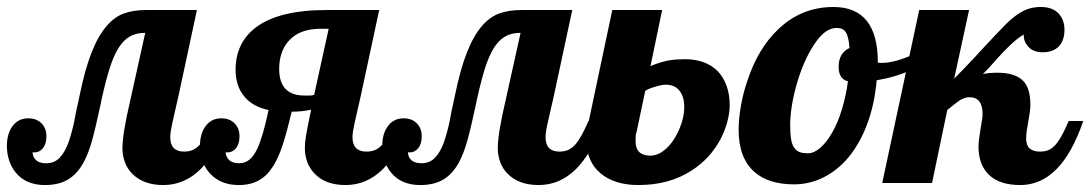

<svg xmlns="http://www.w3.org/2000/svg" viewBox="-58 -529 3151 555"><path d="M-12.2 -29.8Q-24.9 -44.9 -31.5 -65.2Q-38.1 -85.4 -38.1 -106.9Q-38.1 -142.6 -21.5 -164.8Q-4.9 -187 23.9 -187Q47.4 -187 61.8 -172.6Q76.2 -158.2 76.2 -134.8Q76.2 -113.3 66.2 -100.8Q56.2 -88.4 41.5 -88.4Q38.1 -88.4 36.1 -88.9Q37.1 -75.2 44.4 -67.9Q54.2 -57.1 75.2 -57.1Q98.6 -57.1 113.8 -72.3Q128.9 -87.4 139.6 -116.2Q149.9 -145.5 156.7 -178.7Q161.6 -206.5 168.5 -235.8L171.9 -252Q187.5 -328.6 206.8 -377.4Q226.1 -426.3 250.5 -454.1Q272.5 -480 300 -490Q327.6 -500 363.8 -500H511.2L458 -252L440.4 -174.8Q434.1 -146.5 434.1 -132.8Q434.1 -90.8 474.1 -90.8Q488.8 -90.8 500 -95.9Q511.2 -101.1 521 -112.3Q529.8 -122.6 538.3 -138.2Q546.9 -153.8 558.1 -179.2H600.1Q537.1 5.9 414.1 5.9Q356.9 5.9 324.7 -26.4Q310.5 -40.5 303.2 -59.8Q295.9 -79.1 295.9 -100.1Q295.9 -142.1 317.9 -235.8L361.8 -434.1Q335.4 -434.1 316.9 -423.3Q298.3 -412.6 284.2 -389.6Q270.5 -367.7 259.3 -332.5Q248 -297.4 235.8 -242.2L233.9 -232.4Q218.8 -161.6 208.3 -123.5Q197.8 -85.4 183.1 -58.6Q165 -25.9 138.4 -10Q111.8 5.9 71.8 5.9Q17.1 5.9 -12.2 -29.8Z M548.3 -28.3Q534.7 -43.5 527.3 -64Q520 -84.5 520 -106.9Q520 -142.6 536.6 -164.8Q553.2 -187 582 -187Q605.5 -187 619.9 -172.6Q634.3 -158.2 634.3 -134.8Q634.3 -113.3 624.3 -100.8Q614.3 -88.4 599.6 -88.4Q596.2 -88.4 594.2 -88.9Q595.2 -75.7 603 -67.9Q612.8 -57.1 633.3 -57.1Q650.4 -57.1 663.1 -67.6Q675.8 -78.1 685.5 -98.6Q694.3 -117.7 702.1 -144.8Q710 -171.9 718.3 -210.9Q674.3 -220.2 649.9 -248Q623 -278.8 623 -327.1Q623 -404.3 680.2 -448.7Q746.6 -500 886.2 -500H1038.1L984.9 -252L967.3 -174.8Q960.9 -146.5 960.9 -132.8Q960.9 -90.8 1001 -90.8Q1016.1 -90.8 1027.3 -95.9Q1038.6 -101.1 1048.3 -112.3Q1057.1 -122.6 1065.2 -137.7Q1073.2 -152.8 1085 -179.2H1127Q1064 5.9 940.9 5.9Q883.3 5.9 852.1 -26.4Q837.9 -40.5 830.6 -59.8Q823.2 -79.1 823.2 -100.1Q823.2 -114.3 826.2 -134.3Q829.1 -153.3 841.3 -211.9Q814.5 -206.1 785.2 -206.1Q771.5 -148.4 759.5 -111.3Q747.6 -74.2 731.9 -49.3Q714.8 -21.5 690.7 -7.8Q666.5 5.9 632.3 5.9Q579.1 5.9 548.3 -28.3ZM837.4 -252.9H839.8Q843.3 -252.9 850.1 -254.9L892.1 -445.8H868.2Q810.1 -445.8 779.3 -413.6Q764.2 -398.4 756.6 -377Q749 -355.5 749 -330.1Q749 -288.1 770 -269.5Q788.1 -252.9 821.3 -252.9Z M1072.8 -29.8Q1060.1 -44.9 1053.5 -65.2Q1046.9 -85.4 1046.9 -106.9Q1046.9 -142.6 1063.5 -164.8Q1080.1 -187 1108.9 -187Q1132.3 -187 1146.7 -172.6Q1161.1 -158.2 1161.1 -134.8Q1161.1 -113.3 1151.1 -100.8Q1141.1 -88.4 1126.5 -88.4Q1123 -88.4 1121.1 -88.9Q1122.1 -75.2 1129.4 -67.9Q1139.2 -57.1 1160.2 -57.1Q1183.6 -57.1 1198.7 -72.3Q1213.9 -87.4 1224.6 -116.2Q1234.9 -145.5 1241.7 -178.7Q1246.6 -206.5 1253.4 -235.8L1256.8 -252Q1272.5 -328.6 1291.7 -377.4Q1311 -426.3 1335.4 -454.1Q1357.4 -480 1385 -490Q1412.6 -500 1448.7 -500H1596.2L1543 -252L1525.4 -174.8Q1519 -146.5 1519 -132.8Q1519 -90.8 1559.1 -90.8Q1573.7 -90.8 1585 -95.9Q1596.2 -101.1 1606 -112.3Q1614.7 -122.6 1623.3 -138.2Q1631.8 -153.8 1643.1 -179.2H1685.1Q1622.1 5.9 1499 5.9Q1441.9 5.9 1409.7 -26.4Q1395.5 -40.5 1388.2 -59.8Q1380.9 -79.1 1380.9 -100.1Q1380.9 -142.1 1402.8 -235.8L1446.8 -434.1Q1420.4 -434.1 1401.9 -423.3Q1383.3 -412.6 1369.1 -389.6Q1355.5 -367.7 1344.2 -332.5Q1333 -297.4 1320.8 -242.2L1318.8 -232.4Q1303.7 -161.6 1293.2 -123.5Q1282.7 -85.4 1268.1 -58.6Q1250 -25.9 1223.4 -10Q1196.8 5.9 1156.7 5.9Q1102.1 5.9 1072.8 -29.8Z M1677.7 -28.3Q1658.2 -44.4 1647.7 -68.4Q1637.2 -92.3 1637.2 -122.1Q1637.2 -154.8 1644 -179.2L1711.9 -500H1856L1822.3 -337.9Q1853.5 -351.1 1879.4 -355Q1897.9 -357.9 1921.9 -357.9Q1951.7 -357.9 1975.8 -349.1Q2000 -340.3 2016.6 -323.2Q2033.2 -306.2 2042.2 -281Q2051.3 -255.9 2051.3 -225.1Q2051.3 -203.6 2044.7 -178.2Q2038.1 -152.8 2025.4 -127.9Q1995.1 -70.3 1940.4 -35.6Q1876.5 5.9 1787.1 5.9Q1752.4 5.9 1724.6 -2.9Q1696.8 -11.7 1677.7 -28.3ZM1890.6 -127Q1903.8 -147.9 1911.9 -172.6Q1919.9 -197.3 1919.9 -219.2Q1919.9 -249.5 1906.2 -266.8Q1892.6 -284.2 1866.2 -284.2Q1855 -284.2 1835.9 -278.3Q1815.4 -272.5 1807.1 -266.1L1782.2 -147.9Q1779.3 -141.1 1779.3 -131.1Q1779.3 -121.1 1779.3 -120.1Q1779.3 -79.1 1822.3 -79.1Q1840.8 -79.1 1858.6 -92Q1876.5 -105 1890.6 -127Z M2122.6 -32.2Q2077.1 -72.3 2077.1 -153.8Q2077.1 -184.6 2083.5 -221.9Q2089.8 -259.3 2103 -297.4Q2133.3 -388.2 2189.5 -442.4Q2257.3 -508.8 2351.1 -508.8Q2479.5 -508.8 2479.5 -349.1V-348.1Q2482.4 -347.2 2484.4 -347.2H2490.2Q2523.4 -347.2 2568.8 -365.7Q2608.9 -382.3 2644.5 -407.2L2653.3 -379.9Q2624 -349.1 2577.9 -327.6Q2531.7 -306.2 2476.1 -296.9Q2470.2 -229 2449.7 -173.1Q2429.2 -117.2 2397 -77.1Q2365.2 -38.1 2324.2 -17.1Q2283.2 3.9 2237.3 3.9Q2163.1 3.9 2122.6 -32.2ZM2347.7 -146Q2363.8 -174.3 2375.5 -212.4Q2387.2 -250.5 2393.1 -293.9Q2378.4 -297.9 2372.3 -308.6Q2366.2 -319.3 2366.2 -335.9Q2366.2 -356.4 2374.5 -370.1Q2382.8 -383.8 2397.5 -390.1Q2395.5 -421.9 2387.2 -435.5Q2382.8 -442.4 2376.2 -445.3Q2369.6 -448.2 2359.4 -448.2Q2325.7 -448.2 2293.5 -397.5Q2263.7 -351.6 2244.6 -284.2Q2226.1 -218.3 2226.1 -167Q2226.1 -142.1 2228.8 -126.5Q2231.4 -110.8 2237.8 -102.1Q2243.7 -93.3 2252.9 -89.6Q2262.2 -85.9 2277.3 -85.9Q2294.9 -85.9 2313.2 -101.8Q2331.5 -117.7 2347.7 -146Z M2770.5 -105Q2770.5 -122.1 2776.4 -156.2Q2777.3 -164.1 2778.3 -167Q2779.3 -176.8 2780.3 -180.2Q2782.2 -189.9 2782.2 -200.2Q2782.2 -248 2744.1 -248Q2731.4 -248 2716.8 -239.3L2700.7 -227.5L2680.2 -210.9L2636.2 0H2492.2L2599.1 -500H2743.2L2700.2 -301.8Q2732.4 -334 2762.7 -366.7L2770 -375Q2828.1 -437.5 2849.1 -458.5Q2883.8 -493.2 2914.6 -503.4Q2931.6 -508.8 2950.2 -508.8Q2983.9 -508.8 3001.5 -490.5Q3019 -472.2 3019 -442.9Q3019 -412.1 3002.7 -395Q2986.3 -377.9 2956.1 -377.9Q2928.2 -377.9 2913.6 -395Q2900.4 -409.7 2901.4 -429.2Q2885.7 -419.9 2871.8 -407.5Q2857.9 -395 2841.3 -377.9L2831.5 -367.2Q2824.7 -360.4 2813 -346.7Q2800.8 -332.5 2783.2 -314.9Q2800.3 -318.8 2825.2 -318.8Q2877 -318.8 2899.9 -294.9Q2920.4 -273.9 2920.4 -226.1Q2920.4 -210 2914.6 -178.7Q2912.1 -166.5 2910.2 -153.1Q2908.2 -139.6 2908.2 -127.9Q2908.2 -90.8 2948.2 -90.8Q2963.4 -90.8 2974.4 -95.9Q2985.4 -101.1 2994.6 -112.3Q3003.4 -122.6 3011.7 -138.2Q3020 -153.8 3031.2 -179.2H3073.2Q3010.3 5.9 2891.1 5.9Q2831.5 5.9 2801 -23.4Q2770.5 -52.7 2770.5 -105Z"/></svg>

Font: Pattaya
Style: Regular
Weight: 400
Designer: Pablo Impallari / Thai characters Designed by Thanarat Vachiruckul and Suppakit Chalermlarp
Foundry: Pablo Impallari
Version: Version 1.007;September 16, 2023;FontCreator 15.0.0.2934 64-